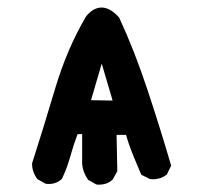

<svg xmlns="http://www.w3.org/2000/svg" viewBox="-20 -491 540 517"><path d="M201.2 -49.3V-129.9H189Q178.7 -103 172.4 -80.3Q166 -57.6 160.4 -42Q154.8 -26.4 147 -9.8L146 -8.8Q131.8 4.4 111.3 4.4Q107.9 4.4 103 3.9L80.6 -8.8Q66.4 -27.8 66.4 -49.8V-51.3Q96.2 -144 128.4 -252.2Q160.6 -360.4 212.4 -447.8Q231.9 -470.7 253.4 -470.7Q276.4 -470.7 299.8 -444.8L300.8 -443.8Q342.3 -354.5 377.4 -248.3Q412.6 -142.1 440.9 -44.9L429.2 -21Q418.5 -13.2 409.2 -10.7Q399.9 -8.3 394 -8.3Q388.2 -8.3 383.8 -8.8L360.4 -20.5Q337.4 -73.7 327.1 -103Q323.2 -115.7 319.3 -127.9H293.9L295.9 -30.3L283.7 -7.8Q274.4 0.5 265.4 3.4Q256.3 6.3 247.6 6.3Q244.6 6.3 239.7 5.9L217.3 -6.8L216.3 -8.3Q203.1 -27.3 201.2 -49.3ZM283.2 -220.2 253.9 -319.8 225.1 -221.2Z"/></svg>

Font: Bakudai
Style: Bold
Weight: 700
Version: Version 1.48